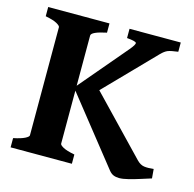

<svg xmlns="http://www.w3.org/2000/svg" viewBox="-94 -711 820 813"><g transform="rotate(15 316.0 -304.0)"><path d="M600.6 -574.7Q569.3 -570.8 556.2 -565.7Q543 -560.5 527.3 -544.4L303.2 -314H213.4L397.5 -531.2Q419.9 -557.6 417.2 -564.5Q414.6 -571.3 376 -574.7V-615.2H600.6ZM631.8 -27.8Q612.8 -22 587.2 -13.7Q561.5 -5.4 537.1 0.7Q512.7 6.8 497.1 6.8Q482.9 6.8 471.9 2.4Q460.9 -2 451.2 -14.2L213.4 -314L299.3 -352.1L554.2 -86.4Q569.8 -70.3 586.4 -67.9Q603 -65.4 628.4 -68.4ZM19.5 0V-40.5Q52.7 -47.4 69.1 -55.7Q85.4 -64 85.4 -70.3V-544.4Q85.4 -550.3 70.1 -559.1Q54.7 -567.9 19.5 -574.7V-615.2H288.1V-574.7Q222.2 -561 222.2 -544.4V-70.3Q222.2 -64.5 237.3 -55.9Q252.4 -47.4 288.1 -40.5V0Z"/></g></svg>

Font: Gentium Book Plus
Style: Bold
Weight: 700
Designer: Victor Gaultney, Annie Olsen, Iska Routamaa, Becca Hirsbrunner
Foundry: SIL International
Version: Version 6.101